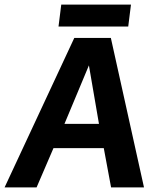

<svg xmlns="http://www.w3.org/2000/svg" viewBox="-22 -820 650 840"><path d="M234 -704H539L551 -800H246ZM411 -278H260L367 -534ZM463 -654H303L-2 0H138L212 -172H432L464 0H608Z"/></svg>

Font: Falling Sky
Style: SeBdObl
Weight: 600
Designer: Paul D. Hunt
Foundry: Adobe Systems Incorporated
Version: Version 1.02